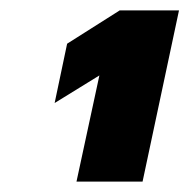

<svg xmlns="http://www.w3.org/2000/svg" viewBox="-20 -719 364 369"><path d="M171 -574 85 -521 109 -635 210 -699H324L254 -370H127Z"/></svg>

Font: Prompt Bold
Style: Bold Italic
Weight: 700
Italic angle: -12°
Designer: Katatrad Team
Foundry: CadsonDemak
Version: Version 1.000